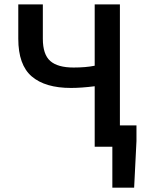

<svg xmlns="http://www.w3.org/2000/svg" viewBox="-20 -674 666 882"><path d="M496.1 188V0H415V-277.8Q353.5 -270 306.2 -270Q187.5 -270 125.7 -323Q64 -376 64 -496.1V-653.8H176.8V-496.1Q176.8 -423.8 210.9 -393.8Q245.1 -363.8 317.9 -363.8Q374.5 -363.8 415 -372.1V-653.8H530.8V-98.1H606.9V-25.9L596.2 188Z"/></svg>

Font: Toshiba Sans Medium
Style: Regular
Weight: 500
Designer: Paul D. Hunt
Foundry: Toshiba Corporation
Version: Version 2.020;PS 2.0;hotconv 1.0.86;makeotf.lib2.5.63406